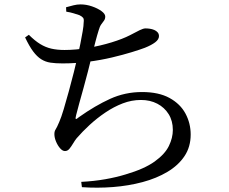

<svg xmlns="http://www.w3.org/2000/svg" viewBox="-20 -807 1040 872"><path d="M349 19Q407 16 458 7Q509 -2 551 -15Q636 -40 682.5 -73.5Q729 -107 747 -144Q765 -181 765 -217Q765 -258 746 -288.5Q727 -319 694.5 -336Q662 -353 620 -353Q578 -353 537.5 -337.5Q497 -322 458.5 -296Q420 -270 387 -239.5Q354 -209 328 -179Q320 -169 312 -155.5Q304 -142 295.5 -131.5Q287 -121 275 -121Q264 -121 253 -133.5Q242 -146 234.5 -164Q227 -182 227 -198Q227 -211 232.5 -219Q238 -227 249 -253Q258 -273 269.5 -311.5Q281 -350 293 -394Q305 -438 315.5 -479.5Q326 -521 332 -548Q339 -578 345 -608.5Q351 -639 355.5 -665Q360 -691 360 -705Q362 -720 357.5 -726Q353 -732 341 -738Q329 -742 314.5 -746.5Q300 -751 281 -754L280 -774Q298 -779 314 -783Q330 -787 346 -787Q372 -787 398 -778Q424 -769 441 -756.5Q458 -744 458 -732Q458 -721 452.5 -713.5Q447 -706 440 -696.5Q433 -687 428 -669Q421 -647 413.5 -618Q406 -589 396 -549Q389 -520 379.5 -483Q370 -446 359.5 -408Q349 -370 340 -338Q331 -306 326 -285Q322 -270 324 -267Q326 -264 340 -276Q412 -327 480 -358Q548 -389 625 -389Q701 -389 750 -362Q799 -335 822.5 -291Q846 -247 846 -196Q846 -140 818 -98Q790 -56 740.5 -26.5Q691 3 627.5 20Q564 37 493 42.5Q422 48 352 43ZM264 -519Q232 -519 209 -522.5Q186 -526 167 -538Q148 -550 130.5 -573.5Q113 -597 94 -637L111 -649Q138 -622 162.5 -607Q187 -592 213.5 -586Q240 -580 273 -580Q324 -580 380 -589.5Q436 -599 486.5 -614.5Q537 -630 570 -647Q598 -662 614.5 -670Q631 -678 641 -678Q650 -678 660.5 -676.5Q671 -675 680.5 -671Q690 -667 696 -660Q702 -653 702 -643Q702 -628 685 -615Q668 -602 638 -590Q617 -582 578 -570Q539 -558 488.5 -546Q438 -534 380.5 -526.5Q323 -519 264 -519Z"/></svg>

Font: Noto Serif JP ExtraLight Medium
Style: Regular
Weight: 500
Version: Version 2.003-H1;hotconv 1.1.1;makeotfexe 2.6.0